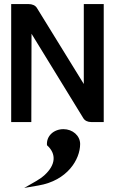

<svg xmlns="http://www.w3.org/2000/svg" viewBox="-20 -600 569 944"><path d="M292 35C245 35 207 68 211 114C260 158 252 212 200 260C188 271 175 280 160 289L99 324L169 312C311 288 374 184 374 108C374 67 337 35 292 35ZM389 -20C397 -6 412 0 428 0H490V-580H392V-187L162 -560C154 -574 138 -580 120 -580H35V0H134L135 -434Z"/></svg>

Font: Charger
Style: ExBd
Weight: 400
Designer: Jasper
Foundry: Cannot Into Space Fonts
Version: Version 0.99